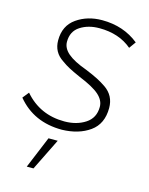

<svg xmlns="http://www.w3.org/2000/svg" viewBox="-120 -599 687 885"><g transform="rotate(15 224.0 -156.0)"><path d="M207 9Q72 9 -7 -87L17 -117Q91 -31 208 -31Q266 -31 307.5 -58Q349 -85 349 -138Q349 -169 320.5 -194.5Q292 -220 223 -248Q188 -263.5 168.8 -273.8Q149.5 -284 132 -297Q84 -328 84 -385Q84 -455 135.5 -491Q187 -527 257 -527Q359 -527 432 -468L409 -436Q348 -488 254 -488Q201 -488 163 -463.5Q125 -439 125 -389Q125 -358.5 153.5 -334Q182 -309.5 244 -287Q279.5 -272.5 301.5 -261.2Q323.5 -250 344 -236Q392 -203 392 -144Q392 -68 339.5 -30.5Q287 7 207 9ZM127 215H95L158 63H202Z"/></g></svg>

Font: Argentum Sans ExtraLight
Style: Italic
Weight: 200
Italic angle: -11°
Designer: Julieta Ulanovsky (font), Cristiano Sobral (main changes and remaster)
Foundry: Julieta Ulanovsky (font), Cristiano Sobral (main changes and remaster)
Version: Version 2.007;June 15, 2022;FontCreator 14.0.0.2814 64-bit; 